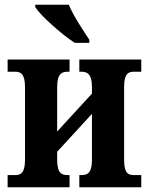

<svg xmlns="http://www.w3.org/2000/svg" viewBox="-20 -786 625 806"><path d="M294 -606H355V-619C330 -657 287 -721 269 -766H128V-756C150 -721 238 -642 294 -606ZM12 0H272V-51H265C241 -51 220 -56 220 -115V-149L366 -308V-115C366 -56 344 -51 321 -51H313V0H573V-51H542C520 -51 501 -57 501 -115V-421C501 -478 520 -485 542 -485H573V-536H313V-485H321C344 -485 366 -478 366 -421V-393L220 -234V-421C220 -478 241 -485 265 -485H272V-536H12V-485H43C65 -485 85 -478 85 -421V-115C85 -57 65 -51 43 -51H12Z"/></svg>

Font: Noto Serif Condensed
Style: Bold
Weight: 700
Width: 3
Designer: Monotype Design Team
Foundry: Monotype Imaging Inc.
Version: Version 2.015